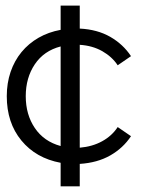

<svg xmlns="http://www.w3.org/2000/svg" viewBox="-20 -657 586 677"><path d="M193.8 -83Q106.9 -99.1 55.4 -161.6Q3.9 -224.1 3.9 -317.9Q3.9 -363.8 17.3 -403.3Q30.8 -442.9 55.9 -473.4Q81.1 -503.9 116 -523.9Q150.9 -543.9 193.8 -551.8V-637.2H261.2V-556.2Q323.2 -553.2 368.7 -527.1Q414.1 -501 441.9 -459L395 -426.8Q375 -457 340.6 -476.6Q306.2 -496.1 261.2 -499V-136.2Q306.2 -140.1 340.6 -159.2Q375 -178.2 395 -209L441.9 -176.8Q414.1 -134.8 368.7 -108.9Q323.2 -83 261.2 -79.1V0H193.8ZM70.8 -317.9Q70.8 -252.9 102.8 -205.6Q134.8 -158.2 193.8 -142.1V-493.2Q134.8 -478 102.8 -430.4Q70.8 -382.8 70.8 -317.9Z"/></svg>

Font: Anonymous Pro
Style: Regular
Weight: 400
Monospace: yes
Designer: Mark Simonson
Version: Version 1.002